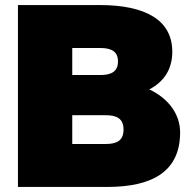

<svg xmlns="http://www.w3.org/2000/svg" viewBox="-20 -740 750 760"><path d="M51 0H404C590 0 693 -66 693 -216C693 -285 650 -349 571 -386C630 -417 662 -467 662 -535C662 -659 559 -720 374 -720H51ZM266 -170V-284H398C443 -284 469 -270 469 -227C469 -184 443 -170 398 -170ZM266 -443V-550H377C421 -550 447 -536 447 -497C447 -457 421 -443 377 -443Z"/></svg>

Font: Aspekta 950
Style: Regular
Weight: 950
Designer: Ivo Dolenc
Version: Version 2.000